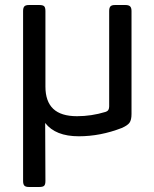

<svg xmlns="http://www.w3.org/2000/svg" viewBox="-20 -525 614 765"><path d="M72 196V-481Q72 -494 77 -499.5Q82 -505 95 -505H137Q151 -505 156 -500Q161 -495 161 -481V-180Q161 -121 192 -91.5Q223 -62 287 -62Q344 -62 400 -79Q409 -82 412 -87.5Q415 -93 415 -101V-481Q415 -494 420 -499.5Q425 -505 438 -505H480Q493 -505 498.5 -499.5Q504 -494 504 -481V-71Q504 -47 496 -36Q488 -25 465 -15Q380 18 294 18Q201 18 160 -35L161 196Q161 210 156 215Q151 220 137 220H95Q82 220 77 214.5Q72 209 72 196Z"/></svg>

Font: YamahaIndonesia935. App
Style: Regular
Weight: 400
Designer: Dalton Maag Ltd
Foundry: Dalton Maag Ltd
Version: Version 1.002; January 01, 2024; Regular/Italic